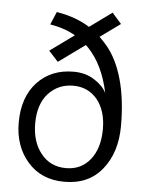

<svg xmlns="http://www.w3.org/2000/svg" viewBox="-55 -823 669 886"><g transform="rotate(5 279.0 -380.5)"><path d="M154.3 -579.1Q223.6 -628.9 430.7 -779.3Q441.4 -767.6 473.6 -730.5Q404.3 -680.7 198.2 -531.2Q187.5 -543 154.3 -579.1ZM43 -236.3Q43 -354.5 107.4 -423.8Q171.9 -492.2 275.4 -492.2Q330.1 -492.2 370.1 -466.8Q411.1 -441.4 428.7 -407.2Q375 -664.1 148.4 -700.2Q157.2 -719.7 173.8 -759.8Q247.1 -748 306.6 -716.8Q365.2 -684.6 413.1 -627.9Q461.9 -571.3 488.3 -478.5Q514.6 -385.7 514.6 -262.7Q514.6 -139.6 452.1 -61.5Q389.6 17.6 276.4 17.6Q168.9 17.6 105.5 -55.7Q43 -127.9 43 -236.3ZM119.1 -239.3Q119.1 -154.3 162.1 -100.6Q205.1 -45.9 278.3 -45.9Q348.6 -45.9 390.6 -98.6Q432.6 -151.4 432.6 -240.2Q432.6 -325.2 390.6 -377Q347.7 -427.7 279.3 -427.7Q210 -427.7 164.1 -377.9Q119.1 -328.1 119.1 -239.3Z"/></g></svg>

Font: Gothic A1
Style: Regular
Weight: 400
Designer: HanYang I&C Co.,Ltd.
Version: Version 2.50